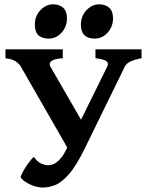

<svg xmlns="http://www.w3.org/2000/svg" viewBox="-20 -840 665 875"><path d="M625 -574.7Q561 -562.5 549.3 -537.6L365.7 -162.1Q326.7 -82.5 293 -44.9Q259.3 -7.3 230.5 3.7Q201.7 14.6 176.3 14.6Q150.9 14.6 127.4 5.1Q104 -4.4 89.1 -16.1Q74.2 -27.8 74.2 -33.7Q74.2 -37.6 83 -54.4Q91.8 -71.3 105.7 -91.6Q119.6 -111.8 134.3 -125Q151.4 -101.1 168.7 -94Q186 -86.9 199.2 -86.9Q221.2 -86.9 239 -101.3Q256.8 -115.7 269.8 -136.5Q282.7 -157.2 290 -176.3L301.8 -141.1L74.2 -537.6Q67.4 -549.3 51.5 -560.1Q35.6 -570.8 4.9 -574.7V-615.2H266.1V-574.7Q228.5 -572.3 214.8 -562Q201.2 -551.8 209 -537.6L373 -253.4H329.1L469.2 -537.6Q476.1 -551.8 465.6 -560.8Q455.1 -569.8 415 -574.7V-615.2H625ZM285.2 -756.8Q285.2 -718.3 260.5 -691.2Q235.8 -664.1 202.1 -664.1Q138.7 -664.1 138.7 -727.5Q138.7 -766.6 164.1 -793.5Q189.5 -820.3 221.7 -820.3Q251 -820.3 268.1 -804.4Q285.2 -788.6 285.2 -756.8ZM495.1 -756.8Q495.1 -718.3 470.5 -691.2Q445.8 -664.1 412.1 -664.1Q348.6 -664.1 348.6 -727.5Q348.6 -766.6 374 -793.5Q399.4 -820.3 431.6 -820.3Q460.9 -820.3 478 -804.4Q495.1 -788.6 495.1 -756.8Z"/></svg>

Font: Gentium Book Plus
Style: Bold
Weight: 700
Designer: Victor Gaultney, Annie Olsen, Iska Routamaa, Becca Hirsbrunner
Foundry: SIL International
Version: Version 6.101